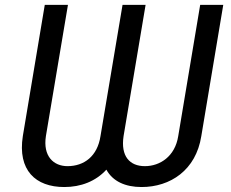

<svg xmlns="http://www.w3.org/2000/svg" viewBox="-20 -747 935 777"><path d="M72.4 -196.4C50.8 -58.2 123.6 9.9 240.1 9.9C307.2 9.9 367.2 -13.1 410.5 -60.4C436.4 -13.1 486.9 9.9 552.9 9.9C669 9.9 773.1 -58.2 794.7 -196.4L883.5 -727.3H790.1L701.3 -196.4C688.6 -114.3 627.5 -74.6 566.4 -74.6C505 -74.6 467.7 -114.3 480.1 -196.4L569.2 -727.3H475.9L386.7 -196.4C374.3 -114.3 320 -74.6 253.2 -74.6C197.1 -74.6 153.1 -114.3 165.8 -196.4L255 -727.3H161.2Z"/></svg>

Font: Margiela Sans Text
Style: Italic
Weight: 400
Italic angle: -9.39999°
Designer: Stefan Endress, Andreas Faust
Version: Version 1.100;FEAKit 1.0